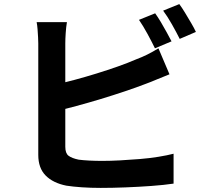

<svg xmlns="http://www.w3.org/2000/svg" viewBox="-20 -875 1040 938"><path d="M738 -810Q751 -792 766 -767Q781 -742 794.5 -717Q808 -692 818 -673L737 -639Q722 -670 700.5 -709.5Q679 -749 659 -778ZM856 -855Q870 -836 885 -811Q900 -786 914.5 -761.5Q929 -737 937 -719L858 -685Q842 -717 820 -756Q798 -795 777 -823ZM307 -767Q303 -744 301 -714Q299 -684 299 -663Q299 -648 299 -610.5Q299 -573 299 -522Q299 -471 299 -415.5Q299 -360 299 -308.5Q299 -257 299 -217Q299 -177 299 -158Q299 -126 315 -114Q331 -102 364 -95Q387 -92 417 -90.5Q447 -89 480 -89Q519 -89 566.5 -91.5Q614 -94 662.5 -98Q711 -102 754 -109Q797 -116 828 -124V22Q781 29 719 33.5Q657 38 592.5 40.5Q528 43 472 43Q423 43 379.5 40Q336 37 304 32Q239 19 203 -17.5Q167 -54 167 -118Q167 -147 167 -193.5Q167 -240 167 -296.5Q167 -353 167 -410.5Q167 -468 167 -519.5Q167 -571 167 -609Q167 -647 167 -663Q167 -674 166 -693Q165 -712 163.5 -732Q162 -752 159 -767ZM241 -460Q289 -470 343 -484.5Q397 -499 452 -516Q507 -533 556.5 -550.5Q606 -568 645 -585Q672 -595 698.5 -608Q725 -621 754 -639L808 -512Q779 -501 747.5 -487.5Q716 -474 691 -465Q647 -448 590.5 -429Q534 -410 473 -391.5Q412 -373 352.5 -357Q293 -341 242 -329Z"/></svg>

Font: Noto Sans SC Thin
Style: Bold
Weight: 700
Version: Version 2.004-H2;hotconv 1.0.118;makeotfexe 2.5.65603